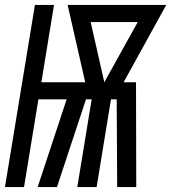

<svg xmlns="http://www.w3.org/2000/svg" viewBox="-36 -755 691 775"><path d="M-16 0 105 -735H182L131 -423H308L237 -735H635L463 -423H513L514 0H437L435 -354H412L354 0H276L334 -354H311L194 0H116L233 -354H119L61 0ZM385 -423 520 -666H330Z"/></svg>

Font: Iosevka QP
Style: Italic
Weight: 400
Italic angle: -9°
Designer: Belleve Invis
Foundry: Belleve Invis
Version: Version 20.0.0; ttfautohint (v1.8.4)